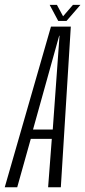

<svg xmlns="http://www.w3.org/2000/svg" viewBox="-55 -788 358 808"><path d="M-35 0H17.5L74.5 -203.5H163L147.5 0H201L243 -676H159.5ZM84 -243 194 -637.5H195.5L167 -243ZM190 -700H225L283.5 -767.5H252L210.5 -719.5L184.5 -767.5H154Z"/></svg>

Font: Anybody ExtraCondensed Light
Style: Italic
Weight: 300
Width: 2
Italic angle: -10°
Version: Version 1.113;gftools[0.9.25]